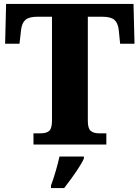

<svg xmlns="http://www.w3.org/2000/svg" viewBox="-20 -734 709 975"><path d="M150 -57H187Q216 -57 230 -69.5Q244 -82 244 -122V-649H170Q127 -649 109 -633Q91 -617 87 -582L79 -512H6L11 -714H658L663 -512H590L583 -582Q579 -617 561 -633Q543 -649 500 -649H426V-120Q426 -82 440.5 -69.5Q455 -57 483 -57H520V0H150ZM239 208Q251 176 263.5 133Q276 90 282 61H406V71Q386 117 306 221H239Z"/></svg>

Font: Noto Serif ExtraBold
Style: Regular
Weight: 800
Designer: Monotype Design Team
Foundry: Monotype Imaging Inc.
Version: Version 1.001